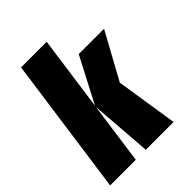

<svg xmlns="http://www.w3.org/2000/svg" viewBox="-193 -728 826 826"><g transform="rotate(-45 220.0 -315.0)"><path d="M-9 0 79 -630H235L147 0ZM208 0 186 -286 295 -495H449L333 -283L377 0Z"/></g></svg>

Font: Alumni Sans Thin Black
Style: Italic
Weight: 900
Italic angle: -8°
Version: Version 1.016